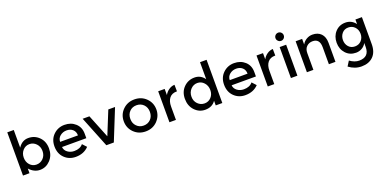

<svg xmlns="http://www.w3.org/2000/svg" viewBox="-11 -1313 4477 2234"><g transform="rotate(-20 2227.0 -196.0)"><path d="M451.5 -193.8Q451.5 -107.2 397.9 -50.5Q344.3 6.2 270.1 6.2Q196.9 6.2 139.2 -57.7V0H58.8V-535.1H139.2V-316.5Q187.6 -389.7 263.9 -389.7Q343.3 -389.7 397.4 -335.1Q451.5 -280.4 451.5 -193.8ZM251.5 -66Q301 -66 335.6 -101.5Q370.1 -137.1 370.1 -191.8Q370.1 -246.4 335.6 -282.5Q301 -318.6 252.6 -318.6Q204.1 -318.6 171.1 -282Q138.1 -245.4 138.1 -191.8Q138.1 -137.1 171.1 -101.5Q204.1 -66 251.5 -66Z M900 -156.7H599Q602.1 -115.5 637.1 -89.7Q672.2 -63.9 718.6 -63.9Q791.8 -63.9 827.8 -109.3L874.2 -58.8Q812.4 6.2 712.4 6.2Q629.9 6.2 574.2 -48.5Q518.6 -103.1 518.6 -192.8Q518.6 -280.4 575.3 -335.1Q632 -389.7 712.4 -389.7Q792.8 -389.7 846.4 -341.2Q900 -292.8 900 -212.4ZM819.6 -220.6Q819.6 -267 790.2 -293.8Q760.8 -320.6 714.4 -320.6Q668 -320.6 633.5 -292.8Q599 -264.9 599 -220.6Z M1090.7 0 937.1 -383.5H1020.6L1137.1 -93.8L1254.6 -383.5H1338.1L1183.5 0Z M1578.4 -66Q1630.9 -66 1665.5 -101Q1700 -136.1 1700 -191.8Q1700 -247.4 1665.5 -282.5Q1630.9 -317.5 1578.4 -317.5Q1525.8 -317.5 1491.8 -282.5Q1457.7 -247.4 1457.7 -191.8Q1457.7 -136.1 1491.8 -102.1Q1525.8 -66 1578.4 -66ZM1578.4 6.2Q1491.8 6.2 1434 -51Q1376.3 -108.2 1376.3 -191.8Q1376.3 -275.3 1434 -332.5Q1491.8 -389.7 1578.4 -389.7Q1664.9 -389.7 1722.7 -332.5Q1780.4 -275.3 1780.4 -191.8Q1780.4 -111.3 1722.7 -51.5Q1664.9 6.2 1578.4 6.2Z M1952.6 -164.9V0H1872.2V-383.5H1952.6V-307.2Q1972.2 -343.3 2005.7 -366Q2039.2 -388.7 2076.3 -389.7L2077.3 -308.2H2073.2Q2014.4 -308.2 1983.5 -270.1Q1952.6 -232 1952.6 -164.9Z M2134 -193.8Q2134 -280.4 2188.7 -335.1Q2243.3 -389.7 2322.7 -389.7Q2399 -389.7 2445.4 -324.7V-535.1H2526.8V0H2445.4V-57.7Q2402.1 6.2 2315.5 6.2Q2240.2 6.2 2187.1 -50Q2134 -106.2 2134 -193.8ZM2333 -66Q2381.4 -66 2414.4 -101Q2447.4 -136.1 2447.4 -190.7Q2447.4 -244.3 2413.9 -281.4Q2380.4 -318.6 2332 -318.6Q2283.5 -318.6 2249 -282Q2214.4 -245.4 2214.4 -190.7Q2214.4 -136.1 2249.5 -101Q2284.5 -66 2333 -66Z M3000 -156.7H2699Q2702.1 -115.5 2737.1 -89.7Q2772.2 -63.9 2818.6 -63.9Q2891.8 -63.9 2927.8 -109.3L2974.2 -58.8Q2912.4 6.2 2812.4 6.2Q2729.9 6.2 2674.2 -48.5Q2618.6 -103.1 2618.6 -192.8Q2618.6 -280.4 2675.3 -335.1Q2732 -389.7 2812.4 -389.7Q2892.8 -389.7 2946.4 -341.2Q3000 -292.8 3000 -212.4ZM2919.6 -220.6Q2919.6 -267 2890.2 -293.8Q2860.8 -320.6 2814.4 -320.6Q2768 -320.6 2733.5 -292.8Q2699 -264.9 2699 -220.6Z M3170.1 -164.9V0H3089.7V-383.5H3170.1V-307.2Q3189.7 -343.3 3223.2 -366Q3256.7 -388.7 3293.8 -389.7L3294.8 -308.2H3290.7Q3232 -308.2 3201 -270.1Q3170.1 -232 3170.1 -164.9Z M3456.7 0H3376.3V-383.5H3456.7ZM3366 -496.9Q3366 -517.5 3380.9 -532.5Q3395.9 -547.4 3417.5 -547.4Q3438.1 -547.4 3453.1 -532.5Q3468 -517.5 3468 -496.9Q3468 -475.3 3453.1 -460.3Q3438.1 -445.4 3417.5 -445.4Q3395.9 -445.4 3381.4 -460.8Q3366 -475.3 3366 -496.9Z M3654.6 0H3574.2V-383.5H3654.6V-314.4Q3674.2 -349.5 3708.8 -369.6Q3743.3 -389.7 3782.5 -389.7Q3849.5 -389.7 3888.7 -349.5Q3927.8 -309.3 3927.8 -235.1V0H3846.4V-210.3Q3846.4 -316.5 3758.8 -316.5Q3714.4 -316.5 3684.5 -288.1Q3654.6 -259.8 3654.6 -208.2Z M4394.8 -383.5V-49.5Q4394.8 49.5 4341.2 102.1Q4287.6 154.6 4197.9 154.6Q4113.4 154.6 4041.2 100L4079.4 39.2Q4137.1 81.4 4193.8 81.4Q4317.5 81.4 4317.5 -42.3V-91.8Q4300 -57.7 4266 -37.6Q4232 -17.5 4190.7 -17.5Q4114.4 -17.5 4065.5 -70.6Q4016.5 -123.7 4016.5 -203.1Q4016.5 -283.5 4065.5 -336.6Q4114.4 -389.7 4190.7 -389.7Q4267 -389.7 4314.4 -326.8V-383.5ZM4204.1 -90.7Q4252.6 -90.7 4283.5 -124.2Q4314.4 -157.7 4314.4 -207.2Q4314.4 -257.7 4283 -291.2Q4251.5 -324.7 4203.1 -324.7Q4154.6 -324.7 4125.3 -290.2Q4095.9 -255.7 4095.9 -207.2Q4095.9 -157.7 4125.8 -124.2Q4155.7 -90.7 4204.1 -90.7Z"/></g></svg>

Font: NATS
Style: Regular
Weight: 400
Designer: Purushoth Kumar Guthula
Foundry: Silicon Andhra, USA.
Version: Version 1.0.4; ttfautohint (v1.2.25-373a) -l 7 -r 28 -G 50 -